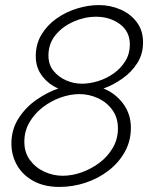

<svg xmlns="http://www.w3.org/2000/svg" viewBox="-20 -730 605 757"><path d="M214 7Q155 7 112.5 -16Q70 -39 47.5 -78Q25 -117 25 -164Q25 -220 53.5 -264Q82 -308 125 -337.5Q168 -367 210 -381Q172 -397 146.5 -430Q121 -463 121 -508Q121 -556 143.5 -593.5Q166 -631 203 -657Q240 -683 284 -696.5Q328 -710 370 -710Q414 -710 454 -693Q494 -676 519 -643Q544 -610 544 -563Q544 -517 521.5 -481.5Q499 -446 463 -420.5Q427 -395 388 -381Q434 -363 465 -322Q496 -281 496 -226Q496 -174 472 -131Q448 -88 407.5 -57Q367 -26 317 -9.5Q267 7 214 7ZM303 -400Q333 -400 366 -410Q399 -420 427.5 -440Q456 -460 474 -489Q492 -518 492 -554Q492 -606 452.5 -635Q413 -664 359 -664Q314 -664 270.5 -645Q227 -626 199 -592Q171 -558 171 -511Q171 -475 191 -450.5Q211 -426 241 -413Q271 -400 303 -400ZM227 -37Q264 -37 302 -50.5Q340 -64 372.5 -88.5Q405 -113 425 -147.5Q445 -182 445 -224Q445 -266 423 -296.5Q401 -327 366 -343Q331 -359 293 -359Q257 -359 219 -345.5Q181 -332 148.5 -307Q116 -282 96 -247.5Q76 -213 76 -171Q76 -129 98 -99Q120 -69 155 -53Q190 -37 227 -37Z"/></svg>

Font: Raleway Light
Style: Italic
Weight: 300
Italic angle: -12°
Designer: Matt McInerney, Pablo Impallari, Rodrigo Fuenzalida
Foundry: Matt McInerney, Pablo Impallari, Rodrigo Fuenzalida
Version: Version 4.026